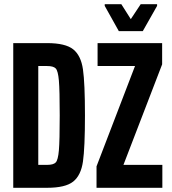

<svg xmlns="http://www.w3.org/2000/svg" viewBox="-20 -893 817 913"><path d="M204 -688Q291 -688 328 -658.5Q365 -629 374.5 -563Q384 -497 384 -344Q384 -191 374.5 -125Q365 -59 328 -29.5Q291 0 204 0H43V-688ZM264 -344Q264 -464 260 -510Q256 -556 245 -567.5Q234 -579 204 -579H162V-109H204Q234 -109 245 -120.5Q256 -132 260 -178Q264 -224 264 -344ZM439 -102 622 -579H444V-688H751V-587L567 -109H752V0H439ZM478 -865V-873H557L602 -802L649 -873H727V-865L659 -745H545Z"/></svg>

Font: Saira ExtraCondensed
Style: Bold
Weight: 700
Width: 2
Designer: Hector Gatti with collaboration of the Omnibus-Type team
Foundry: Omnibus-Type
Version: Version 0.072; ttfautohint (v1.8)